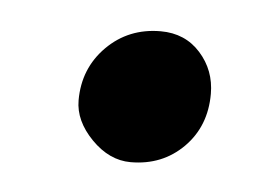

<svg xmlns="http://www.w3.org/2000/svg" viewBox="-28 -158 294 210"><g transform="rotate(5 119.5 -53.0)"><path d="M141.6 -126Q168.5 -126 185.3 -107.2Q202.1 -88.4 202.1 -62.5Q202.1 -26.9 179 -3.7Q155.8 19.5 121.1 19.5Q97.7 19.5 78.1 -0.5Q58.6 -20.5 58.6 -43Q58.6 -78.1 82.5 -102.1Q106.4 -126 141.6 -126Z"/></g></svg>

Font: Neuton
Style: Italic
Weight: 400
Italic angle: -9°
Designer: Brian M Zick
Version: Version 1.32